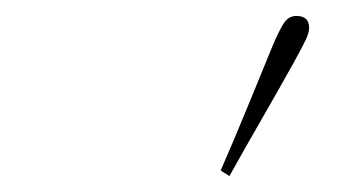

<svg xmlns="http://www.w3.org/2000/svg" viewBox="-20 -768 440 241"><path d="M257 -554Q274 -593 290 -632Q306 -671 322 -710Q330 -729 336 -738.5Q342 -748 352 -748Q368 -748 368 -733Q368 -727 364 -718.5Q360 -710 349 -690Q329 -654 308.5 -618.5Q288 -583 268 -547Z"/></svg>

Font: Source Serif Pro ExtraLight
Style: Italic
Weight: 200
Italic angle: -12°
Designer: Frank Grießhammer
Foundry: Adobe Systems Incorporated
Version: Version 3.001;hotconv 1.0.111;makeotfexe 2.5.65597